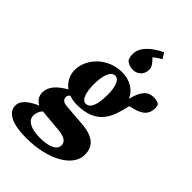

<svg xmlns="http://www.w3.org/2000/svg" viewBox="-324 -893 1233 1233"><g transform="rotate(45 293.0 -276.0)"><path d="M281 -194C241 -194 229 -261 229 -319C229 -403 250 -456 288 -456C321 -456 340 -411 340 -334C340 -219 308 -194 281 -194ZM77 -296C77 -255 97 -210 137 -181C72 -142 32 -105 32 -47C32 -14 51 11 78 25C20 50 -31 85 -31 133C-31 197 38 232 166 232C361 232 509 151 509 41C509 -25 474 -76 357 -85L206 -97C169 -100 160 -117 160 -133C160 -142 161 -149 174 -161C194 -154 217 -149 244 -149C398 -149 451 -227 479 -338C483 -353 486 -367 490 -381C576 -399 617 -425 617 -491C617 -505 614 -513 610 -520C596 -529 582 -533 561 -533C511 -533 477 -504 454 -412C437 -460 383 -503 302 -503C177 -503 77 -405 77 -296ZM403 -784C320 -744 268 -693 268 -634C268 -609 272 -598 280 -583C303 -566 320 -562 341 -562C382 -562 415 -592 415 -637C415 -662 399 -683 373 -708C387 -721 405 -732 427 -745ZM96 97C96 73 106 52 121 35L276 49C332 54 360 72 360 104C360 145 313 169 226 169C145 169 96 142 96 97Z"/></g></svg>

Font: Source Serif Pro Black
Style: Italic
Weight: 900
Italic angle: -12°
Designer: Frank Grießhammer
Foundry: Adobe Systems Incorporated
Version: Version 3.001;hotconv 1.0.111;makeotfexe 2.5.65597